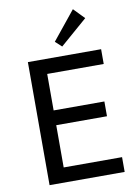

<svg xmlns="http://www.w3.org/2000/svg" viewBox="-102 -1024 764 1088"><g transform="rotate(-10 280.0 -479.5)"><path d="M263.2 -794.9 396 -959 456.1 -897 299.8 -761.2ZM189 -413.1H481V-328.1H189V-85H524.9V0H92.8V-708H514.2V-623H189Z"/></g></svg>

Font: Sarala
Style: Regular
Weight: 400
Designer: Andres Torresi
Foundry: Huerta Tipografica
Version: Version 1.004;PS 001.003;hotconv 1.0.70;makeotf.lib2.5.58329